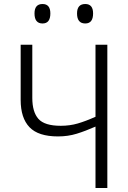

<svg xmlns="http://www.w3.org/2000/svg" viewBox="-20 -937 640 957"><path d="M231 -870Q231 -917 192 -917Q152 -917 152 -870Q152 -820 192 -820Q231 -820 231 -870ZM444 -870Q444 -917 405 -917Q364 -917 364 -870Q364 -820 405 -820Q444 -820 444 -870ZM515 0V-714H456V-355Q407 -333 367.5 -321.5Q328 -310 283 -310Q202 -310 171.5 -344.5Q141 -379 141 -449V-714H83V-439Q83 -349 127 -303Q171 -257 269 -257Q319 -257 362.5 -270.5Q406 -284 456 -306V0Z"/></svg>

Font: Noto Sans Mono UI Light
Style: Regular
Weight: 300
Designer: Monotype Design team
Foundry: Monotype Imaging Inc.
Version: 1.000